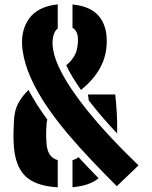

<svg xmlns="http://www.w3.org/2000/svg" viewBox="-20 -828 679 858"><path d="M502 4Q447 -51 390.8 -110Q334.5 -169 282.5 -230.5Q230.5 -292 188 -354.8Q145.5 -417.5 117.5 -480Q89.5 -542.5 81 -603Q69.5 -686.5 108.5 -742.8Q147.5 -799 238 -808.5V-701Q224.5 -690 219 -669.8Q213.5 -649.5 215 -626Q218 -584 240.2 -534.5Q262.5 -485 297.5 -433Q332.5 -381 374 -329.8Q415.5 -278.5 457.8 -232.8Q500 -187 537 -150Q574 -113 599 -89ZM238 9Q137 3.5 91 -43.2Q45 -90 41 -190Q40.5 -204.5 40.2 -214.2Q40 -224 40.2 -233Q40.5 -242 41 -253Q41.5 -264 42 -280Q43 -332 61.8 -366.5Q80.5 -401 107.5 -426Q125 -392.5 146.2 -359.5Q167.5 -326.5 191.5 -293.5Q190 -289 189.2 -284.2Q188.5 -279.5 188 -274Q187 -256.5 186.5 -245.2Q186 -234 186.2 -221Q186.5 -208 188 -186Q190 -157 201.8 -138.2Q213.5 -119.5 238 -112.5ZM304 8.5V-112Q312 -114.5 318.8 -117.8Q325.5 -121 330.5 -126Q353 -101.5 375.5 -78Q398 -54.5 420.5 -31.5Q399 -14 370 -4.2Q341 5.5 304 8.5ZM503.5 -231.5Q467 -270 435.2 -307.2Q403.5 -344.5 376.5 -379.5Q376 -386 375 -392.5Q374 -399 373 -406H495Q499 -372 501.8 -324.5Q504.5 -277 503.5 -231.5ZM342 -426Q321 -456 304.5 -483.2Q288 -510.5 276 -536Q292.5 -550 302.2 -563Q312 -576 317 -587.5Q322 -599 324 -609Q331 -643 327 -668Q323 -693 304 -704V-808Q390.5 -800 427.8 -748.5Q465 -697 455 -610Q451 -577 437.5 -545.5Q424 -514 400.2 -484Q376.5 -454 342 -426Z"/></svg>

Font: Big Shoulders Stencil Text Thin Black
Style: Regular
Weight: 900
Version: Version 2.001